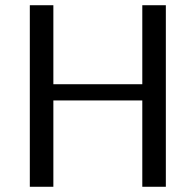

<svg xmlns="http://www.w3.org/2000/svg" viewBox="-20 -714 748 734"><path d="M94 0V-694H184V-392H524V-694H614V0H524V-330H184V0Z"/></svg>

Font: CMU Sans Serif
Style: Medium
Weight: 500
Version: Version 0.7.0